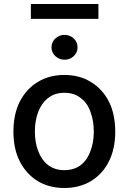

<svg xmlns="http://www.w3.org/2000/svg" viewBox="-20 -927 642 958"><path d="M167 -24Q110 -60 78 -123Q47 -185 47 -270Q47 -356 78 -419Q112 -484 167 -517Q224 -553 301 -553Q378 -553 435 -517Q492 -482 524 -419Q555 -356 555 -270Q555 -185 524 -123Q494 -61 435 -24Q377 11 301 11Q225 11 167 -24ZM384 -104Q417 -131 432 -175Q448 -217 448 -271Q448 -323 432 -367Q417 -412 384 -437Q351 -464 301 -464Q252 -464 219 -437Q187 -412 170 -367Q154 -323 154 -271Q154 -217 170 -175Q186 -131 219 -104Q253 -78 301 -78Q350 -78 384 -104ZM134 -833V-907H471V-833ZM256 -647Q237 -665 237 -691Q237 -717 256 -735Q276 -753 302 -753Q329 -753 348 -735Q367 -717 367 -691Q367 -665 348 -647Q329 -629 302 -629Q276 -629 256 -647Z"/></svg>

Font: Sinter Medium
Style: Regular
Weight: 500
Foundry: Adobe & rsms
Version: Version 1.000